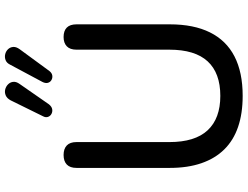

<svg xmlns="http://www.w3.org/2000/svg" viewBox="-132 -856 997 773"><g transform="rotate(-90 366.5 -469.5)"><path d="M367 9Q296 9 242 -9.5Q188 -28 151.5 -65Q115 -102 96 -157Q77 -212 77 -284V-660Q77 -686 90.5 -699Q104 -712 129 -712Q154 -712 167.5 -699Q181 -686 181 -660V-286Q181 -183 228.5 -132Q276 -81 367 -81Q459 -81 506 -132Q553 -183 553 -286V-660Q553 -686 566.5 -699Q580 -712 604 -712Q629 -712 642 -699Q655 -686 655 -660V-284Q655 -188 622.5 -122.5Q590 -57 526 -24Q462 9 367 9ZM333 -771Q324 -760 314 -758Q304 -756 295 -760.5Q286 -765 282.5 -774.5Q279 -784 285 -795L349 -925Q357 -940 369 -945Q381 -950 393 -947Q405 -944 413.5 -935.5Q422 -927 423.5 -915Q425 -903 415 -889ZM467 -769Q459 -759 449 -757.5Q439 -756 430.5 -761Q422 -766 419.5 -775.5Q417 -785 423 -797L492 -926Q499 -941 511 -945.5Q523 -950 535 -947Q547 -944 555 -935.5Q563 -927 564 -915Q565 -903 555 -889Z"/></g></svg>

Font: Nunito ExtraLight SemiBold
Style: Regular
Weight: 600
Version: Version 3.602